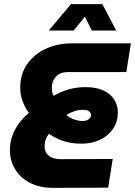

<svg xmlns="http://www.w3.org/2000/svg" viewBox="-20 -910 654 930"><path d="M237 0Q171 0 124 -25Q77 -50 52.5 -91.5Q28 -133 28 -183Q28 -236 53 -282.5Q78 -329 120 -363Q101 -389 89.5 -419.5Q78 -450 78 -487Q78 -549 110 -597Q142 -645 199 -672.5Q256 -700 329 -700H614L592 -561H310Q272 -561 251.5 -539.5Q231 -518 231 -486Q231 -477 232.5 -466Q234 -455 240 -446Q279 -468 316 -478Q353 -488 396 -488Q445 -488 480 -472Q515 -456 533 -428Q551 -400 551 -365Q551 -322 528.5 -287.5Q506 -253 466 -233.5Q426 -214 374 -214Q344 -214 316 -219.5Q288 -225 263 -236Q238 -247 217 -262Q206 -248 201 -233.5Q196 -219 196 -201Q196 -182 205 -168Q214 -154 232 -146.5Q250 -139 277 -139L526 -140L504 -1ZM379 -324Q400 -324 410.5 -333Q421 -342 421 -353Q421 -364 411 -371Q401 -378 382 -378Q361 -378 342 -372Q323 -366 301 -353Q320 -338 340.5 -331Q361 -324 379 -324ZM216 -762 324 -890H476L543 -762H425L391 -829L337 -762Z"/></svg>

Font: MuseoModerno Thin
Style: Bold Italic
Weight: 700
Italic angle: -9°
Version: Version 1.003